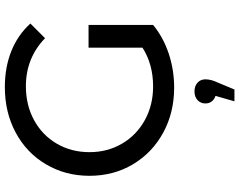

<svg xmlns="http://www.w3.org/2000/svg" viewBox="-120 -628 1011 812"><g transform="rotate(-90 386.0 -222.5)"><path d="M590 -354H686V-81Q634 -38 565 -15Q496 8 421 8Q315 8 230 -38.5Q145 -85 96.5 -166.5Q48 -248 48 -350Q48 -452 96.5 -534Q145 -616 230.5 -662Q316 -708 423 -708Q507 -708 575.5 -680.5Q644 -653 692 -600L630 -538Q546 -619 427 -619Q347 -619 283.5 -584.5Q220 -550 184 -488.5Q148 -427 148 -350Q148 -274 184 -212.5Q220 -151 283.5 -116Q347 -81 426 -81Q520 -81 590 -126ZM456 140Q456 164 443 191L413 263H363L386 183Q371 178 362.5 167Q354 156 354 140Q354 120 368 107Q382 94 405 94Q428 94 442 107Q456 120 456 140Z"/></g></svg>

Font: Idrija
Style: Regular
Weight: 500
Designer: Julieta Ulanovsky
Foundry: Julieta Ulanovsky
Version: Version 7.200